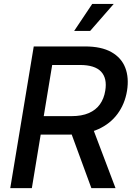

<svg xmlns="http://www.w3.org/2000/svg" viewBox="-20 -966 686 986"><path d="M32.7 0 153.3 -727.5H417Q500.5 -727.5 552 -698.5Q603.5 -669.4 623.3 -618.2Q643.1 -566.9 632.3 -499.5Q621.1 -432.1 583.7 -381.3Q546.4 -330.6 484.9 -302.7Q423.3 -274.9 340.3 -274.9H141.6L157.2 -369.6H347.7Q399.9 -369.6 436 -385.3Q472.2 -400.9 493.2 -430.4Q514.2 -460 520.5 -500Q531.2 -563.5 499.3 -597.9Q467.3 -632.3 390.6 -632.3H248L143.6 0ZM449.2 0 328.6 -328.6H448.7L573.2 0ZM360.8 -807.1 453.6 -945.8H564L442.9 -807.1Z"/></svg>

Font: Inter 18pt Medium
Style: Italic
Weight: 500
Italic angle: -9.3988°
Designer: Rasmus Andersson
Foundry: rsms
Version: Version 4.001;git-66647c0bb